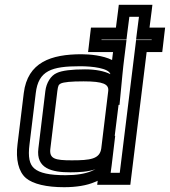

<svg xmlns="http://www.w3.org/2000/svg" viewBox="-20 -745 708 800"><path d="M320 -519C193 -519 95 -486 79 -357L53 -144C45 -81 57 -30 88 -3C118 22 174 35 247 35C297 35 342 28 376 13C380 12 383 10 387 8L385 25H410H498H523L526 0L591 -528H631H656L659 -553L665 -605L668 -630H643H603L612 -700L615 -725H590H500H475L472 -700L463 -630H384H359L356 -605L350 -553L347 -528H372H451C450 -518 448 -507 447 -495C409 -514 354 -519 320 -519ZM279 -77C209 -77 184 -83 190 -127L219 -366C222 -388 224 -392 233 -397C246 -403 276 -406 328 -406C411 -406 434 -394 431 -366L402 -127C396 -82 356 -77 279 -77ZM458 -179 474 -308H478L490 -433C495 -486 501 -526 504 -553L507 -578H482H403V-580H482H507L510 -605L519 -675H559L550 -605L547 -580H572H612V-578H572H547L544 -553L479 -25H441L445 -54L460 -179H458ZM273 -27C309 -27 347 -29 378 -40C374 -38 368 -35 361 -32C334 -21 299 -15 253 -15C186 -15 145 -24 123 -43C103 -60 96 -90 103 -144L129 -357C140 -451 195 -469 314 -469C365 -469 433 -461 440 -436C414 -449 378 -456 334 -456C279 -456 238 -451 217 -441C191 -430 173 -399 169 -366L140 -127C129 -42 197 -27 273 -27Z"/></svg>

Font: Gamestation Text Outline
Style: Italic
Weight: 400
Designer: Jonas Hecksher
Foundry: Jonas Hecksher, Playtypeª, e-types AS
Version: Version 1.003